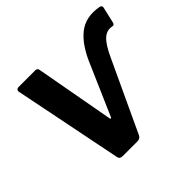

<svg xmlns="http://www.w3.org/2000/svg" viewBox="-171 -953 1163 1163"><g transform="rotate(-45 411.0 -371.5)"><path d="M807 -738Q824 -735 822 -719L798 -615Q794 -597 779 -600Q738 -609 705.5 -579.5Q673 -550 638 -473L427 -21Q418 0 393 0H268Q242 0 239 -21L99 -718Q96 -728 101.5 -735Q107 -742 118 -742H261Q278 -742 281 -725L373 -219Q375 -211 378.5 -211.5Q382 -212 385 -220L518 -525Q569 -650 637.5 -703.5Q706 -757 807 -738Z"/></g></svg>

Font: Libre Franklin
Style: Bold Italic
Weight: 700
Italic angle: -8°
Designer: Pablo Impallari, Rodrigo Fuenzalida, Nhung Nguyen
Foundry: Impallari Type
Version: Version 3.000